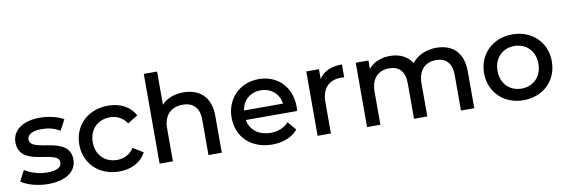

<svg xmlns="http://www.w3.org/2000/svg" viewBox="-54 -1150 4602 1563"><g transform="rotate(-10 2247.0 -368.0)"><path d="M245 6C388 6 480 -55 480 -155C480 -363 148 -264 148 -379C148 -417 187 -444 266 -444C317 -444 368 -434 418 -404L464 -491C417 -520 337 -538 267 -538C129 -538 39 -474 39 -374C39 -161 371 -261 371 -152C371 -112 336 -88 253 -88C186 -88 114 -110 68 -141L22 -54C68 -20 156 6 245 6Z M832 6C932 6 1013 -36 1054 -113L970 -165C937 -113 887 -90 831 -90C733 -90 659 -157 659 -266C659 -374 733 -442 831 -442C887 -442 937 -418 970 -367L1054 -419C1013 -497 932 -538 832 -538C667 -538 548 -425 548 -266C548 -107 667 6 832 6Z M1456 -538C1380 -538 1315 -513 1275 -467V-742H1165V0H1275V-272C1275 -383 1338 -440 1433 -440C1519 -440 1569 -391 1569 -292V0H1679V-305C1679 -464 1585 -538 1456 -538Z M1917 -307C1929 -390 1992 -445 2078 -445C2165 -445 2228 -389 2239 -307ZM2097 6C2187 6 2261 -24 2309 -80L2249 -151C2211 -110 2161 -90 2100 -90C2001 -90 1932 -145 1918 -228H2342C2343 -239 2344 -253 2344 -262C2344 -427 2234 -538 2078 -538C1922 -538 1807 -424 1807 -266C1807 -107 1922 6 2097 6Z M2581 -261C2581 -374 2643 -433 2742 -433C2750 -433 2758 -432 2767 -431V-538C2677 -538 2611 -508 2576 -451V-532H2471V0H2581Z M3546 -538C3460 -538 3386 -503 3344 -447C3307 -508 3241 -538 3163 -538C3087 -538 3024 -511 2985 -462V-532H2880V0H2990V-272C2990 -383 3050 -440 3139 -440C3221 -440 3268 -391 3268 -292V0H3378V-272C3378 -383 3438 -440 3527 -440C3609 -440 3656 -391 3656 -292V0H3766V-305C3766 -464 3676 -538 3546 -538Z M4174 6C4336 6 4454 -107 4454 -266C4454 -425 4336 -538 4174 -538C4013 -538 3894 -425 3894 -266C3894 -107 4013 6 4174 6ZM4174 -90C4078 -90 4005 -159 4005 -266C4005 -373 4078 -442 4174 -442C4271 -442 4343 -373 4343 -266C4343 -159 4271 -90 4174 -90Z"/></g></svg>

Font: Montserrat-Alt1 SemBd
Style: Regular
Weight: 600
Designer: Differentunic
Foundry: Differentunic
Version: Version 7.222